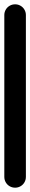

<svg xmlns="http://www.w3.org/2000/svg" viewBox="-20 -870 140 890"><path d="M0 -50.3H100V-800.3H0ZM50.3 -100Q36.3 -100 24.8 -93.3Q13.3 -86.7 6.7 -75.2Q0 -63.7 0 -50.3Q0 -36.3 6.7 -24.8Q13.3 -13.3 24.8 -6.7Q36.3 0 50.3 0Q63.7 0 75.2 -6.7Q86.7 -13.3 93.3 -24.8Q100 -36.3 100 -50.3Q100 -63.7 93.3 -75.2Q86.7 -86.7 75.2 -93.3Q63.7 -100 50.3 -100ZM50.3 -850Q36.3 -850 24.8 -843.3Q13.3 -836.7 6.7 -825.2Q0 -813.7 0 -800.3Q0 -786.3 6.7 -774.8Q13.3 -763.3 24.8 -756.7Q36.3 -750 50.3 -750Q63.7 -750 75.2 -756.7Q86.7 -763.3 93.3 -774.8Q100 -786.3 100 -800.3Q100 -813.7 93.3 -825.2Q86.7 -836.7 75.2 -843.3Q63.7 -850 50.3 -850Z"/></svg>

Font: Wavefont Thin
Style: Regular
Weight: 100
Monospace: yes
Version: Version 3.005;gftools[0.9.33]